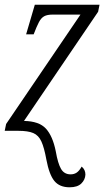

<svg xmlns="http://www.w3.org/2000/svg" viewBox="-25 -556 443 816"><path d="M271 240Q228 240 206 213Q184 186 172 122Q163 72 151 45.5Q139 19 116.5 9.5Q94 0 53 0H-5L1 -29L317 -494H199Q176 -494 163 -487Q150 -480 140.5 -462Q131 -444 118 -410H86L123 -536H398L392 -506L77 -42Q141 -41 170 -9.5Q199 22 212 87Q221 139 234.5 162Q248 185 275 185Q290 185 301 177.5Q312 170 322 152Q338 165 338 186Q337 208 320.5 224Q304 240 271 240Z"/></svg>

Font: Noto Serif Condensed Light
Style: Italic
Weight: 300
Width: 3
Italic angle: -12°
Designer: Monotype Design Team
Foundry: Monotype Imaging Inc.
Version: Version 2.014; ttfautohint (v1.8.4.7-5d5b)